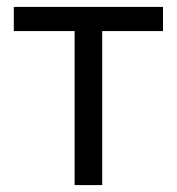

<svg xmlns="http://www.w3.org/2000/svg" viewBox="-20 -536 512 556"><path d="M196 -446H20V-516H452V-446H276V0H196Z"/></svg>

Font: IBMPlexSans
Style: Regular
Weight: 400
Designer: Mike Abbink, Paul van der Laan, Pieter van Rosmalen
Foundry: Bold Monday
Version: Version 3.1